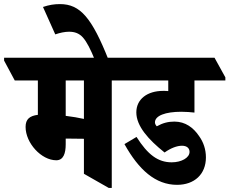

<svg xmlns="http://www.w3.org/2000/svg" viewBox="-88 -909 1121 938"><path d="M187 -126C222 -126 233 -160 233 -204V-232H236C258 -232 293 -231 322 -231V-60L443 9H458V-516H571V-531L519 -627H-68V-613L-16 -516H97V-348C57 -343 37 -327 37 -289C37 -210 114 -126 187 -126ZM233 -343V-516H322V-328C296 -334 265 -339 233 -343Z M376 -615H443C361 -822 304 -889 205 -889C176 -889 152 -885 122 -875L182 -741C205 -749 229 -754 249 -754C276 -754 298 -747 317 -726C337 -703 354 -669 376 -615Z M777 -6C862 -6 918 -58 918 -140C918 -179 906 -215 884 -245C857 -285 818 -315 764 -315C733 -315 707 -308 678 -292C673 -297 669 -304 669 -311C669 -344 720 -363 798 -363C819 -363 846 -361 862 -359V-516H1013V-531L960 -627H435V-613L487 -516H734V-464C725 -465 717 -465 709 -465C632 -465 578 -425 578 -360C578 -293 637 -227 716 -164C747 -186 777 -197 801 -197C825 -197 838 -185 838 -167C838 -138 798 -116 751 -116C684 -116 634 -153 579 -240L520 -205C590 -79 672 -6 777 -6Z"/></svg>

Font: Noto Serif Devanagari ExtraCondensed Black
Style: Regular
Weight: 900
Width: 2
Designer: Universal Thirst, Indian Type Foundry and the Monotype Design Team
Foundry: Monotype Imaging Inc.
Version: Version 2.004